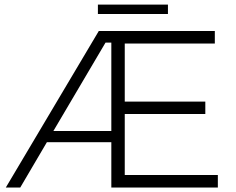

<svg xmlns="http://www.w3.org/2000/svg" viewBox="-20 -838 1053 858"><path d="M953.5 0H477.5V-202.5H189.5L70.5 0H6L421.5 -699.5H940V-643.5H537.5V-384H897.5V-328.5H537.5V-56H953.5ZM477.5 -252.5V-647.5H451.5L218.5 -252.5ZM730.5 -775.5H417.5V-817.5H730.5Z"/></svg>

Font: Argentum Novus Light
Style: Regular
Weight: 300
Designer: Julieta Ulanovsky (font) & Cristiano Sobral (main changes)
Foundry: Julieta Ulanovsky (font) & Cristiano Sobral (main changes)
Version: Version 3.00;November 27, 2020;FontCreator 13.0.0.2655 64-bi